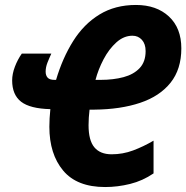

<svg xmlns="http://www.w3.org/2000/svg" viewBox="-20 -744 751 774"><path d="M404 10Q290 10 234.5 -56.5Q179 -123 179 -233Q179 -250 180 -267.5Q181 -285 183 -304Q101 -306 65 -334Q29 -362 29 -420Q29 -446 40 -475Q51 -504 68 -528H187Q179 -511 171.5 -492Q164 -473 164 -455Q164 -440 172 -431Q180 -422 200 -422H206Q232 -510 275 -578.5Q318 -647 381 -685.5Q444 -724 528 -724Q611 -724 661 -677.5Q711 -631 711 -549Q711 -465 667.5 -410.5Q624 -356 545 -329.5Q466 -303 360 -302H341Q337 -269 337 -239Q337 -178 360.5 -150Q384 -122 430 -122Q475 -122 516.5 -137.5Q558 -153 599 -177V-45Q555 -15 504.5 -2.5Q454 10 404 10ZM385 -422Q437 -422 478 -433Q519 -444 543 -469.5Q567 -495 567 -538Q567 -567 552 -583.5Q537 -600 514 -600Q479 -600 449 -573Q419 -546 397.5 -505Q376 -464 365 -422Z"/></svg>

Font: Noto Sans Condensed ExtraBold
Style: Italic
Weight: 800
Width: 3
Italic angle: -12°
Designer: Monotype Design Team
Foundry: Monotype Imaging Inc.
Version: Version 2.013; ttfautohint (v1.8.4.7-5d5b)